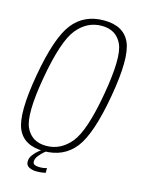

<svg xmlns="http://www.w3.org/2000/svg" viewBox="-119 -749 683 925"><g transform="rotate(15 223.0 -286.5)"><path d="M165 4Q65.5 4 33.8 -68Q2 -140 36.5 -337.5Q71 -534.5 127.5 -607Q184 -679.5 283.2 -679.5Q382.5 -679.5 414.2 -606.5Q446 -533.5 411.5 -337.5Q377 -140 320.8 -68Q264.5 4 165 4ZM169 -23.5Q241.5 -23.5 291.8 -85Q342 -146.5 375.5 -337.5Q409 -528.5 380.5 -590Q352 -651.5 279.5 -651.5Q207 -651.5 156.8 -590Q106.5 -528.5 72.5 -337.5Q39 -146.5 67.8 -85Q96.5 -23.5 169 -23.5ZM155.5 107.5Q135.5 107.5 119.2 99.5Q103 91.5 103 71.5Q103 54.5 115 38.5Q127 22.5 140.5 11.8Q154 1 157.5 0H179.5Q177 1.5 165.2 11.8Q153.5 22 142.5 36.2Q131.5 50.5 131.5 63.5Q131.5 76 141 80Q150.5 84 164.5 84Q187.5 84 201 78.5L201.5 102Q196.5 104 183.2 105.8Q170 107.5 155.5 107.5Z"/></g></svg>

Font: Anybody ExtraLight
Style: Italic
Weight: 200
Italic angle: -10°
Designer: Tyler Finck
Foundry: Etcetera Type Company
Version: Version 1.010; ttfautohint (v1.8.3) -l 8 -r 50 -G 200 -x 14 